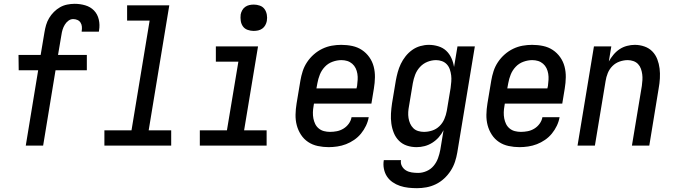

<svg xmlns="http://www.w3.org/2000/svg" viewBox="-20 -763 3540 1006"><path d="M206 0H115L180 -395H78L77 -475H193L213 -594Q216 -613 221.5 -632Q227 -651 237.5 -668.5Q248 -686 262.5 -700.5Q277 -715 294.5 -725Q312 -735 332 -739Q352 -743 371 -743Q400 -743 427 -735Q454 -727 472.5 -708Q491 -689 497.5 -661Q504 -633 499 -604L498 -597H408V-600Q410 -612 409 -623.5Q408 -635 402 -644.5Q396 -654 385.5 -658.5Q375 -663 363 -663Q350 -663 338.5 -654.5Q327 -646 319.5 -633.5Q312 -621 308 -608Q304 -595 302 -581L284 -475H435V-395H271Z M877 0H527V-80H669L764 -655H646V-735H867L759 -80H877Z M1377 0H1027V-80H1169L1229 -440H1111V-520H1332L1259 -80H1377ZM1309 -601Q1293 -601 1277.5 -606.5Q1262 -612 1253 -624.5Q1244 -637 1241.5 -653.5Q1239 -670 1241 -687Q1243 -698 1249 -709Q1255 -720 1265 -727Q1275 -734 1286.5 -736.5Q1298 -739 1310 -739Q1326 -739 1341.5 -733.5Q1357 -728 1366 -715.5Q1375 -703 1378 -686.5Q1381 -670 1378 -653Q1376 -642 1370 -631Q1364 -620 1354 -613Q1344 -606 1332.5 -603.5Q1321 -601 1309 -601Z M1702 8Q1673 8 1645 2Q1617 -4 1594.5 -19Q1572 -34 1557 -57Q1542 -80 1535 -106.5Q1528 -133 1528.5 -162Q1529 -191 1534 -221L1554 -341Q1558 -365 1566 -390Q1574 -415 1589 -437.5Q1604 -460 1624.5 -478Q1645 -496 1669 -507.5Q1693 -519 1718 -523.5Q1743 -528 1768 -528Q1798 -528 1826 -522Q1854 -516 1876.5 -501Q1899 -486 1915 -463.5Q1931 -441 1938 -414Q1945 -387 1944.5 -358Q1944 -329 1939 -299L1926 -220H1625L1623 -207Q1620 -191 1619.5 -174.5Q1619 -158 1622 -142.5Q1625 -127 1631.5 -113.5Q1638 -100 1650 -90Q1662 -80 1677.5 -76Q1693 -72 1709 -72Q1727 -72 1745 -75.5Q1763 -79 1779.5 -89Q1796 -99 1807.5 -115Q1819 -131 1822 -149H1912Q1908 -126 1897.5 -104Q1887 -82 1871.5 -63Q1856 -44 1835.5 -30Q1815 -16 1793 -7.5Q1771 1 1747.5 4.5Q1724 8 1702 8ZM1848 -300 1851 -313Q1853 -329 1854 -345Q1855 -361 1852.5 -376.5Q1850 -392 1843.5 -405.5Q1837 -419 1825.5 -429Q1814 -439 1799.5 -443.5Q1785 -448 1769 -448Q1746 -448 1722.5 -439.5Q1699 -431 1682 -413Q1665 -395 1656 -372.5Q1647 -350 1643 -327L1638 -300Z M2165 223Q2142 223 2119.5 220.5Q2097 218 2076 211Q2055 204 2037 191.5Q2019 179 2007.5 161.5Q1996 144 1991.5 121.5Q1987 99 1991 76H2081Q2078 93 2086 107.5Q2094 122 2107.5 130Q2121 138 2137.5 140.5Q2154 143 2171 143Q2193 143 2215 133.5Q2237 124 2252 106Q2267 88 2275 66Q2283 44 2287 22L2304 -81Q2294 -61 2279 -44Q2264 -27 2245 -15Q2226 -3 2205 2.5Q2184 8 2163 8Q2136 8 2112 0Q2088 -8 2070.5 -25.5Q2053 -43 2043.5 -66.5Q2034 -90 2030.5 -115.5Q2027 -141 2028.5 -167.5Q2030 -194 2034 -221L2054 -341Q2058 -363 2064 -385Q2070 -407 2080 -428Q2090 -449 2105 -468Q2120 -487 2139.5 -501Q2159 -515 2182 -521.5Q2205 -528 2227 -528Q2252 -528 2276.5 -520.5Q2301 -513 2318 -497Q2335 -481 2345 -459Q2355 -437 2359 -412L2377 -520H2468L2376 36Q2372 60 2364 84.5Q2356 109 2341.5 131.5Q2327 154 2307 172.5Q2287 191 2263 202.5Q2239 214 2214 218.5Q2189 223 2165 223ZM2201 -72Q2223 -72 2244.5 -79Q2266 -86 2282.5 -102Q2299 -118 2308 -139Q2317 -160 2321 -182L2341 -302Q2343 -318 2344.5 -335Q2346 -352 2344 -368Q2342 -384 2337 -399Q2332 -414 2321.5 -425.5Q2311 -437 2296 -442.5Q2281 -448 2265 -448Q2242 -448 2219.5 -439Q2197 -430 2180.5 -412Q2164 -394 2155.5 -372Q2147 -350 2143 -327L2123 -207Q2120 -192 2119 -176Q2118 -160 2120.5 -144.5Q2123 -129 2129 -115.5Q2135 -102 2145.5 -91.5Q2156 -81 2171 -76.5Q2186 -72 2201 -72Z M2702 8Q2673 8 2645 2Q2617 -4 2594.5 -19Q2572 -34 2557 -57Q2542 -80 2535 -106.5Q2528 -133 2528.5 -162Q2529 -191 2534 -221L2554 -341Q2558 -365 2566 -390Q2574 -415 2589 -437.5Q2604 -460 2624.5 -478Q2645 -496 2669 -507.5Q2693 -519 2718 -523.5Q2743 -528 2768 -528Q2798 -528 2826 -522Q2854 -516 2876.5 -501Q2899 -486 2915 -463.5Q2931 -441 2938 -414Q2945 -387 2944.5 -358Q2944 -329 2939 -299L2926 -220H2625L2623 -207Q2620 -191 2619.5 -174.5Q2619 -158 2622 -142.5Q2625 -127 2631.5 -113.5Q2638 -100 2650 -90Q2662 -80 2677.5 -76Q2693 -72 2709 -72Q2727 -72 2745 -75.5Q2763 -79 2779.5 -89Q2796 -99 2807.5 -115Q2819 -131 2822 -149H2912Q2908 -126 2897.5 -104Q2887 -82 2871.5 -63Q2856 -44 2835.5 -30Q2815 -16 2793 -7.5Q2771 1 2747.5 4.5Q2724 8 2702 8ZM2848 -300 2851 -313Q2853 -329 2854 -345Q2855 -361 2852.5 -376.5Q2850 -392 2843.5 -405.5Q2837 -419 2825.5 -429Q2814 -439 2799.5 -443.5Q2785 -448 2769 -448Q2746 -448 2722.5 -439.5Q2699 -431 2682 -413Q2665 -395 2656 -372.5Q2647 -350 2643 -327L2638 -300Z M3006 0 3092 -520H3183L3170 -441Q3180 -459 3194 -476Q3208 -493 3226 -505Q3244 -517 3265 -522.5Q3286 -528 3306 -528Q3332 -528 3356.5 -519.5Q3381 -511 3398 -493.5Q3415 -476 3424 -452.5Q3433 -429 3436 -404Q3439 -379 3437.5 -352.5Q3436 -326 3431 -299L3382 0H3291L3343 -313Q3345 -328 3346 -343.5Q3347 -359 3345 -374Q3343 -389 3338 -403Q3333 -417 3323 -427.5Q3313 -438 3298.5 -443Q3284 -448 3269 -448Q3248 -448 3226.5 -440.5Q3205 -433 3189 -417Q3173 -401 3164.5 -380Q3156 -359 3153 -338L3097 0Z"/></svg>

Font: Iosevka Term Curly Md Obl
Style: Regular
Weight: 500
Italic angle: -9°
Designer: Belleve Invis
Foundry: Belleve Invis
Version: Version 32.3.0